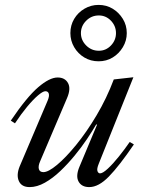

<svg xmlns="http://www.w3.org/2000/svg" viewBox="-20 -755 596 783"><path d="M101 8Q68 8 57 -16.5Q46 -41 60 -76L174 -344Q182 -363 179 -373Q176 -383 165 -383Q155 -383 135 -366Q115 -349 90.5 -319.5Q66 -290 41 -252L24 -263Q89 -359 135.5 -399Q182 -439 215 -439Q245 -439 257.5 -416Q270 -393 253 -354L144 -98Q135 -78 138.5 -65.5Q142 -53 157 -53Q177 -53 212.5 -82.5Q248 -112 290.5 -164Q333 -216 374 -285Q415 -354 444 -431L524 -440L383 -88Q374 -66 377.5 -57Q381 -48 388 -48Q399 -48 420 -67.5Q441 -87 465 -117Q489 -147 509 -176L526 -166Q466 -78 424 -35Q382 8 344 8Q313 8 300.5 -14.5Q288 -37 304 -75L376 -247H372Q357 -221 334.5 -187.5Q312 -154 284 -120Q256 -86 225.5 -57Q195 -28 163 -10Q131 8 101 8ZM497 -620Q497 -589 481 -562.5Q465 -536 439.5 -520.5Q414 -505 382 -505Q350 -505 324 -520.5Q298 -536 282.5 -562.5Q267 -589 267 -620Q267 -652 282.5 -678Q298 -704 324.5 -719.5Q351 -735 382 -735Q414 -735 439.5 -719.5Q465 -704 481 -678Q497 -652 497 -620ZM453 -620Q453 -649 432.5 -670.5Q412 -692 383 -692Q353 -692 331.5 -670.5Q310 -649 310 -620Q310 -591 331.5 -569.5Q353 -548 383 -548Q412 -548 432.5 -569.5Q453 -591 453 -620Z"/></svg>

Font: Ibarra Real Nova Medium
Style: Italic
Weight: 500
Italic angle: -22°
Designer: Jose Maria Ribagorda & Octavio Pardo
Foundry: Octavio Pardo
Version: Version 2.000